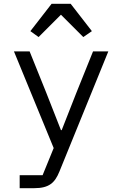

<svg xmlns="http://www.w3.org/2000/svg" viewBox="-20 -785 640 1005"><path d="M380 -300 303 -104H299L222 -300L135 -516H53L261 -10L203 132H83V200H159C237 200 267 172 291 113L547 -516H467ZM250 -765 139 -622 182 -591 299 -708 416 -591 461 -622 350 -765Z"/></svg>

Font: IBM Plex Mono
Style: Regular
Weight: 400
Monospace: yes
Designer: Mike Abbink, Paul van der Laan, Pieter van Rosmalen
Foundry: Bold Monday
Version: Version 2.004